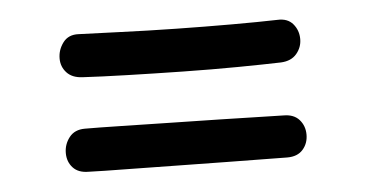

<svg xmlns="http://www.w3.org/2000/svg" viewBox="-32 -510 715 373"><g transform="rotate(-5 325.0 -324.0)"><path d="M132 -377Q112 -378 101.5 -389.5Q91 -401 91 -417Q91 -434 101.5 -448Q112 -462 132 -461Q164 -460 214.5 -458Q265 -456 321.5 -455Q378 -454 430.5 -454Q483 -454 519 -455Q539 -456 549.5 -443.5Q560 -431 560 -414Q560 -398 549.5 -385.5Q539 -373 519 -372Q486 -371 435 -370.5Q384 -370 327.5 -371Q271 -372 219 -373.5Q167 -375 132 -377ZM128 -193Q108 -193 97.5 -204.5Q87 -216 87 -233Q87 -250 97.5 -263.5Q108 -277 128 -277Q154 -277 198 -276Q242 -275 293.5 -274Q345 -273 392.5 -272Q440 -271 473.5 -270Q507 -269 515 -269Q535 -269 545.5 -257Q556 -245 556 -228Q556 -211 545.5 -199Q535 -187 515 -187Q509 -187 477 -187.5Q445 -188 398 -188.5Q351 -189 299.5 -190Q248 -191 202 -191.5Q156 -192 128 -193Z"/></g></svg>

Font: Playpen Sans Deva
Style: Regular
Weight: 400
Designer: Pooja Saxena, Gunjan Panchal, Laura Meseguer, Veronika Burian, José Scaglione
Foundry: TypeTogether
Version: Version 2.000